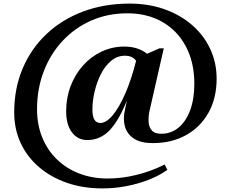

<svg xmlns="http://www.w3.org/2000/svg" viewBox="-20 -797 1270 1068"><path d="M466 -18Q412 -18 380 -61Q348 -104 348 -178Q348 -253 373 -318.5Q398 -384 442 -433Q486 -482 545 -510Q604 -538 672 -538Q747 -538 798 -498L867 -528H891L811 -177Q805 -148 806.5 -119.5Q808 -91 824 -72Q840 -53 877 -53Q932 -53 973.5 -87.5Q1015 -122 1038 -184.5Q1061 -247 1061 -331Q1061 -449 1014.5 -537.5Q968 -626 884 -674.5Q800 -723 688 -723Q580 -723 488.5 -683Q397 -643 329 -570.5Q261 -498 223.5 -400.5Q186 -303 186 -189Q186 -104 214.5 -33.5Q243 37 295.5 88.5Q348 140 420.5 168Q493 196 579 196Q658 196 740.5 175.5Q823 155 896 118L911 148Q866 180 807 203Q748 226 682 238.5Q616 251 550 251Q442 251 352.5 220Q263 189 197 132.5Q131 76 95 -1.5Q59 -79 59 -172Q59 -305 106 -416Q153 -527 239 -608Q325 -689 442.5 -733Q560 -777 701 -777Q806 -777 894 -746Q982 -715 1047.5 -658.5Q1113 -602 1149 -525.5Q1185 -449 1185 -359Q1185 -252 1140.5 -171.5Q1096 -91 1016 -46Q936 -1 830 -1Q763 -1 725 -26Q687 -51 675 -93Q663 -135 675 -186L685 -233H684Q637 -119 586 -68.5Q535 -18 466 -18ZM494 -188Q494 -113 538 -113Q571 -113 607 -156Q643 -199 677 -277Q711 -355 737 -459Q717 -487 675 -487Q632 -487 598 -458.5Q564 -430 541 -384.5Q518 -339 506 -286.5Q494 -234 494 -188Z"/></svg>

Font: Platypi SemiBold
Style: Italic
Weight: 600
Italic angle: -13°
Designer: David Sargent
Foundry: Bolt Cutter Type
Version: Version 1.200; ttfautohint (v1.8.4.7-5d5b)